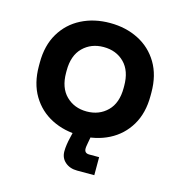

<svg xmlns="http://www.w3.org/2000/svg" viewBox="-102 -602 816 864"><g transform="rotate(15 306.0 -170.0)"><path d="M306 14Q232 14 173 -16Q114 -46 80 -103Q46 -160 46 -240V-256Q46 -336 80 -393Q114 -450 173 -480Q232 -510 306 -510Q380 -510 439 -480Q498 -450 532 -393Q566 -336 566 -256V-240Q566 -160 532 -103Q498 -46 439 -16Q380 14 306 14ZM306 -98Q364 -98 402 -135.5Q440 -173 440 -243V-253Q440 -323 402.5 -360.5Q365 -398 306 -398Q248 -398 210 -360.5Q172 -323 172 -253V-243Q172 -173 210 -135.5Q248 -98 306 -98ZM334 170Q300 170 278 151Q256 132 256 101Q256 86 258.5 69Q261 52 265 36L278 -20H359L349 35Q348 42 346.5 49.5Q345 57 345 64Q345 86 368 86H414V170Z"/></g></svg>

Font: Space Grotesk Light
Style: Bold
Weight: 700
Version: Version 2.000